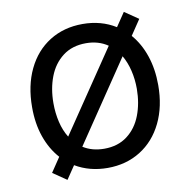

<svg xmlns="http://www.w3.org/2000/svg" viewBox="-71 -641 734 741"><g transform="rotate(-10 296.0 -270.5)"><path d="M475.5 -474.4Q508.2 -436.8 525.7 -384.8Q543.3 -332.7 543.3 -269.9Q543.3 -186.4 512.3 -122.5Q481.2 -58.6 425.1 -23.6Q369 11.4 296.2 11.4Q225.5 11.4 169.7 -21.7L134.9 29.8L81 -7.1L119 -63.6Q85.2 -101.2 66.9 -153.8Q48.7 -206.3 49 -269.9Q49 -354 79.7 -418.1Q110.4 -482.2 166.5 -517.4Q222.7 -552.6 296.2 -552.6Q369 -552.6 425.4 -517.4L461.6 -571L515.6 -534.1ZM166.5 -134.2 381.7 -452.4Q345.2 -477.3 296.2 -477.3Q242.2 -477.3 205.4 -449.2Q168.7 -421.2 150.7 -374.3Q132.8 -327.4 132.8 -271Q132.8 -231.5 141.2 -196.4Q149.5 -161.2 166.5 -134.2ZM459.5 -269.9Q459.5 -307.5 451.3 -341.6Q443.2 -375.7 427.2 -403.1L213.4 -86.3Q248.6 -63.9 296.2 -63.9Q349.8 -63.9 386.5 -91.8Q423.3 -119.7 441.2 -166.4Q459.2 -213.1 459.5 -269.9Z"/></g></svg>

Font: Riot Sans
Style: Regular
Weight: 400
Designer: Rasmus Andersson
Foundry: rsms
Version: Version 4.001